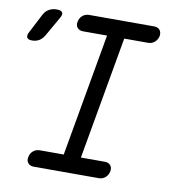

<svg xmlns="http://www.w3.org/2000/svg" viewBox="-147 -805 829 881"><g transform="rotate(10 267.0 -365.0)"><path d="M18 -605Q8 -587 -6.5 -578Q-21 -569 -40 -569Q-59 -569 -64 -578.5Q-69 -588 -59 -606L-15 -691Q-5 -711 11 -720Q27 -729 48 -729Q68 -729 73.5 -719.5Q79 -710 67 -691ZM274 -79H385Q403 -79 412 -68Q421 -57 418 -40Q414 -22 401.5 -11Q389 0 371 0H69Q51 0 41.5 -11Q32 -22 36 -40Q39 -57 52 -68Q65 -79 83 -79H194L295 -651H184Q166 -651 156.5 -662Q147 -673 151 -690Q154 -708 167 -719Q180 -730 198 -730H500Q518 -730 527 -719Q536 -708 533 -690Q529 -673 516.5 -662Q504 -651 486 -651H375Z"/></g></svg>

Font: Maple Mono Light
Style: Italic
Weight: 300
Italic angle: -10°
Monospace: yes
Designer: subframe7536
Version: Version 7.000